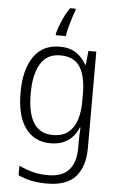

<svg xmlns="http://www.w3.org/2000/svg" viewBox="-64 -808 670 1092"><g transform="rotate(5 270.5 -262.5)"><path d="M252 -542Q309 -542 345.5 -517.5Q382 -493 405 -452H408L416 -532H461V18Q461 124 410 182Q359 240 246 240Q196 240 156 231.5Q116 223 82 207V152Q117 170 158.5 181Q200 192 247 192Q328 192 367 149Q406 106 406 24V-8Q406 -28 406.5 -49.5Q407 -71 409 -94H405Q385 -44 345 -17Q305 10 246 10Q155 10 103.5 -59.5Q52 -129 52 -262Q52 -393 103 -467.5Q154 -542 252 -542ZM259 -493Q183 -493 146.5 -432Q110 -371 110 -262Q110 -38 255 -38Q311 -38 344 -65Q377 -92 391.5 -138Q406 -184 406 -241V-287Q406 -385 372.5 -439Q339 -493 259 -493ZM323 -756Q316 -739 307 -711Q298 -683 290.5 -654.5Q283 -626 281 -605H223V-613Q231 -647 249.5 -689.5Q268 -732 291 -765H323Z"/></g></svg>

Font: Noto Sans Sinhala UI SemiCondensed Light
Style: Regular
Weight: 300
Width: 4
Designer: Jelle Bosma - Monotype Design Team
Foundry: Monotype Imaging Inc.
Version: Version 2.006; ttfautohint (v1.8.4.7-5d5b)